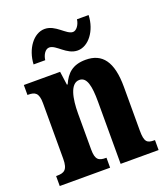

<svg xmlns="http://www.w3.org/2000/svg" viewBox="-139 -862 838 960"><g transform="rotate(-20 279.5 -382.0)"><path d="M330 -606C388 -606 438 -672 441 -754H379C376 -727 358 -701 339 -701C304 -701 268 -764 210 -764C151 -764 102 -697 98 -616H160C163 -643 179 -669 200 -669C237 -669 271 -606 330 -606ZM13 0H281V-53H278C241 -53 223 -62 223 -118V-309C223 -390 238 -465 286 -465C326 -465 337 -415 337 -330V0H539V-53H535C498 -53 484 -62 484 -123V-356C484 -491 438 -549 350 -549C280 -549 247 -516 224 -464H220L210 -536H17V-483H21C56 -483 76 -474 76 -418V-122C76 -62 55 -53 17 -53H13Z"/></g></svg>

Font: Noto Serif Tamil ExtraCondensed ExtraBold
Style: Regular
Weight: 800
Width: 2
Designer: Indian Type Foundry, Tom Grace, and the Monotype Design Team
Foundry: Monotype Imaging Inc.
Version: Version 2.004